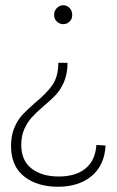

<svg xmlns="http://www.w3.org/2000/svg" viewBox="-20 -548 446 731"><path d="M186 -491Q186 -507 196.5 -517.5Q207 -528 221 -528Q235 -528 245 -517.5Q255 -507 255 -491Q255 -476 245 -466Q235 -456 221 -456Q207 -456 196.5 -466Q186 -476 186 -491ZM201 163Q121 163 71.5 123.5Q22 84 22 8Q22 -32 34.5 -61.5Q47 -91 65 -110.5Q83 -130 114 -157Q158 -193 180 -225Q202 -257 202 -309H237Q237 -268 224.5 -238Q212 -208 193.5 -188Q175 -168 145 -143Q116 -118 100 -100Q84 -82 72.5 -56.5Q61 -31 61 4Q61 63 100 93.5Q139 124 204 124Q268 124 305.5 93.5Q343 63 347 4L382 6Q378 81 329 122Q280 163 201 163Z"/></svg>

Font: Montserrat arm2 ExtraLight
Style: Regular
Weight: 275
Designer: Julieta Ulanovsky
Foundry: Julieta Ulanovsky
Version: Version 6.000